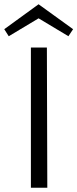

<svg xmlns="http://www.w3.org/2000/svg" viewBox="-29 -881 363 901"><path d="M314 -744 292 -711 152 -795 12 -711 -9 -744 152 -861ZM191 -658 193 0H116V-658Z"/></svg>

Font: Ysabeau Infant
Style: Regular
Weight: 400
Designer: Christian Thalmann (Catharsis Fonts)
Version: Version 0.003